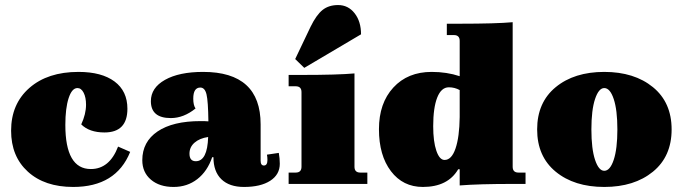

<svg xmlns="http://www.w3.org/2000/svg" viewBox="-20 -729 2706 761"><path d="M270 12Q157 12 90.5 -48.5Q24 -109 24 -211Q24 -317 96.5 -380.5Q169 -444 291 -444Q383 -444 434 -406Q485 -368 485 -298Q485 -204 394 -204Q334 -204 302 -236Q321 -277 321 -314Q321 -343 311.5 -361.5Q302 -380 287 -380Q265 -380 252 -340Q239 -300 239 -234Q239 -59 340 -59Q414 -59 448 -148L496 -127Q440 12 270 12Z M668 12Q612 12 578 -17Q544 -46 544 -94Q544 -167 604.5 -208Q665 -249 775 -249Q795 -249 806 -248Q805 -328 798.5 -355Q792 -382 774 -382Q746 -382 746 -338Q746 -312 755 -299Q708 -261 657 -261Q578 -261 578 -328Q578 -381 634 -412.5Q690 -444 785 -444Q1013 -444 1013 -236V-92Q1013 -73 1026 -73Q1040 -73 1040 -95Q1040 -107 1038 -116L1085 -123Q1089 -101 1089 -80Q1089 -37 1051 -12.5Q1013 12 947 12Q889 12 857.5 -18.5Q826 -49 826 -106H821Q802 -50 762 -19Q722 12 668 12ZM731 -120Q731 -90 756 -90Q802 -90 805 -186Q771 -181 751 -163.5Q731 -146 731 -120Z M1186 -460 1150 -495 1211 -623Q1234 -670 1258.5 -689.5Q1283 -709 1320 -709Q1360 -709 1385.5 -676.5Q1411 -644 1411 -593ZM1124 0V-45H1152Q1175 -45 1175 -68V-364Q1175 -387 1152 -387H1124V-432H1176Q1319 -432 1385 -438V-68Q1385 -45 1408 -45H1436V0Z M1656 12Q1577 12 1529.5 -50.5Q1482 -113 1482 -217Q1482 -320 1539 -382Q1596 -444 1691 -444Q1751 -444 1802 -427V-567Q1802 -590 1779 -590H1751V-635H1803Q1946 -635 2012 -641V-68Q2012 -45 2035 -45H2063V0H2011Q1878 0 1802 6V-58H1796Q1755 12 1656 12ZM1742 -95Q1770 -95 1785.5 -140.5Q1801 -186 1802 -265V-372Q1782 -383 1759 -383Q1729 -383 1713 -342.5Q1697 -302 1697 -229Q1697 -168 1709.5 -131.5Q1722 -95 1742 -95Z M2568 -48.5Q2494 12 2375 12Q2256 12 2182.5 -48.5Q2109 -109 2109 -216Q2109 -323 2182.5 -383.5Q2256 -444 2375 -444Q2494 -444 2568 -383.5Q2642 -323 2642 -216Q2642 -109 2568 -48.5ZM2375 -52Q2398 -52 2412.5 -95.5Q2427 -139 2427 -216Q2427 -293 2412.5 -336.5Q2398 -380 2375 -380Q2353 -380 2338.5 -336.5Q2324 -293 2324 -216Q2324 -139 2338.5 -95.5Q2353 -52 2375 -52Z"/></svg>

Font: Arapey Black
Style: Regular
Weight: 900
Designer: Eduardo Rodriguez Tunni
Foundry: Eduardo Rodriguez Tunni
Version: Version 4.000